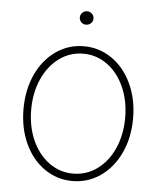

<svg xmlns="http://www.w3.org/2000/svg" viewBox="-51 -725 646 779"><g transform="rotate(5 272.5 -335.5)"><path d="M49.8 -263.7Q49.8 -341.8 78.6 -404.3Q107.4 -466.8 158.4 -502.4Q209.5 -538.1 272.5 -538.1Q335.4 -538.1 386.7 -502.4Q438 -466.8 467 -404.1Q496.1 -341.3 496.1 -263.7Q496.1 -185.5 467 -123Q438 -60.5 386.7 -24.9Q335.4 10.7 272.5 10.7Q209.5 10.7 158.4 -24.9Q107.4 -60.5 78.6 -123Q49.8 -185.5 49.8 -263.7ZM463.9 -263.7Q463.9 -332 439.2 -387.7Q414.6 -443.4 370.8 -475.6Q327.1 -507.8 272.5 -507.8Q217.8 -507.8 174.1 -475.6Q130.4 -443.4 105.7 -387.7Q81.1 -332 81.1 -263.7Q81.1 -195.3 105.7 -139.6Q130.4 -84 174.1 -51.8Q217.8 -19.5 272.5 -19.5Q327.6 -19.5 371.3 -51.8Q415 -84 439.5 -139.6Q463.9 -195.3 463.9 -263.7ZM245.1 -653.3Q245.1 -664.6 253.4 -672.6Q261.7 -680.7 272.5 -680.7Q284.2 -680.7 292.5 -672.6Q300.8 -664.6 300.8 -653.3Q300.8 -641.6 292.5 -633.8Q284.2 -626 272.5 -626Q261.2 -626 253.2 -633.8Q245.1 -641.6 245.1 -653.3Z"/></g></svg>

Font: Pretendard JP Thin
Style: Regular
Weight: 100
Designer: Base glyphs from Inter by Rasmus Andersson; Hangeul glyphs from Noto Sans CJK(Source Han Sans) by Jang Soo-young and Kan
Foundry: Kil Hyung-jin
Version: Version 1.309